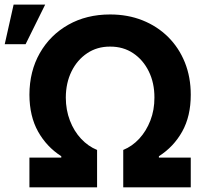

<svg xmlns="http://www.w3.org/2000/svg" viewBox="-53 -799 861 819"><path d="M72.5 0V-126.8H208.4V-132.6Q145.8 -172.7 109.3 -238Q72.8 -303.4 72.5 -394.9Q72.8 -495.2 116.8 -572.4Q160.8 -649.6 238.5 -693.5Q316.1 -737.3 416.6 -737.3Q492.2 -737.3 555.1 -712.2Q618.1 -687 664.3 -641.1Q710.4 -595.2 735.6 -532.6Q760.7 -469.9 760.7 -394.9Q760.8 -303.4 724.3 -238Q687.8 -172.7 624.8 -132.6V-126.8H760.7V0H472.7V-159.4Q511 -175 541 -207.4Q570.9 -239.8 588.4 -284.8Q605.9 -329.8 605.7 -382.6Q605.9 -445.3 581.7 -494.4Q557.6 -543.6 515.1 -572Q472.6 -600.5 416.6 -600.2Q361.5 -600.5 318.9 -572Q276.3 -543.6 252.1 -494.4Q227.9 -445.3 227.7 -382.6Q227.9 -329.8 245.2 -284.8Q262.4 -239.8 292.6 -207.4Q322.8 -175 361.1 -159.4V0ZM-32.8 -610.5 5.1 -779.5H139.8L56.2 -610.5Z"/></svg>

Font: Inter Tight
Style: Regular
Weight: 400
Designer: Rasmus Andersson
Foundry: rsms
Version: Version 3.002